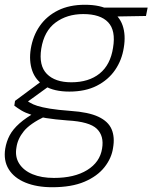

<svg xmlns="http://www.w3.org/2000/svg" viewBox="-52 -553 639 805"><path d="M167 232Q102 232 54.5 212.5Q7 193 -15.5 156.5Q-38 120 -30 70Q-25 40 -11.5 14.5Q2 -11 29.5 -35.5Q57 -60 102 -85L137 -65Q74 -35 48 -3Q22 29 17 65Q10 104 28.5 133Q47 162 84.5 177.5Q122 193 174 193Q260 193 313.5 160Q367 127 376 70Q385 17 354 -13Q323 -43 231 -48Q178 -52 141 -58Q104 -64 79 -72Q54 -80 37.5 -90Q21 -100 8 -110L11 -130L120 -211L161 -197L45 -113L50 -136Q62 -130 74 -122.5Q86 -115 105 -109Q124 -103 157 -97.5Q190 -92 244 -88Q319 -83 360.5 -63.5Q402 -44 416 -11Q430 22 422 67Q416 110 386 148Q356 186 302 209Q248 232 167 232ZM239 -169Q175 -169 136 -192.5Q97 -216 83 -257Q69 -298 77 -348Q86 -403 115 -444.5Q144 -486 191.5 -509.5Q239 -533 304 -533Q370 -533 409 -510Q448 -487 462 -446.5Q476 -406 467 -353Q459 -301 430.5 -259.5Q402 -218 354 -193.5Q306 -169 239 -169ZM247 -208Q320 -208 365.5 -244.5Q411 -281 422 -353Q434 -425 401.5 -459.5Q369 -494 297 -494Q229 -494 181 -458.5Q133 -423 121 -349Q110 -278 144.5 -243Q179 -208 247 -208ZM385 -483 377 -521H567L560 -486Z"/></svg>

Font: DM Sans 10pt ExtraLight
Style: Italic
Weight: 250
Italic angle: -10°
Version: Version 4.004;gftools[0.9.30]